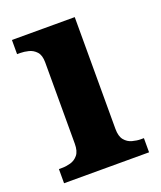

<svg xmlns="http://www.w3.org/2000/svg" viewBox="-107 -606 565 675"><g transform="rotate(-20 176.0 -268.0)"><path d="M17 0V-53H29Q44 -53 60.5 -57.5Q77 -62 88.5 -75.9Q100 -89.8 100 -117.7V-422Q100 -448.9 88 -462Q76 -475 59.5 -479Q43 -483 29 -483H17V-536H252V-118Q252 -90 263.5 -76Q275 -62 292 -57.5Q309 -53 323 -53H335V0Z"/></g></svg>

Font: Noto Serif Tamil
Style: Italic
Weight: 400
Italic angle: -12°
Designer: Indian Type Foundry, Tom Grace, and the Monotype Design Team
Foundry: Monotype Imaging Inc.
Version: Version 2.003